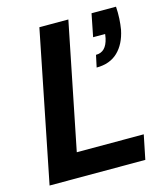

<svg xmlns="http://www.w3.org/2000/svg" viewBox="-106 -782 749 864"><g transform="rotate(-15 268.5 -350.0)"><path d="M515 -700Q517 -671 515.5 -644.5Q514 -618 510 -594Q497 -530 459.5 -494Q422 -458 360 -458L372 -514Q396 -514 411 -529Q426 -544 433 -575L436 -594H380L401 -700ZM293 -700 175 -113H487L464 0H18L158 -700Z"/></g></svg>

Font: Albert Sans
Style: Bold Italic
Weight: 700
Italic angle: -11.25°
Designer: Andreas Rasmussen
Foundry: a.Foundry
Version: Version 1.025